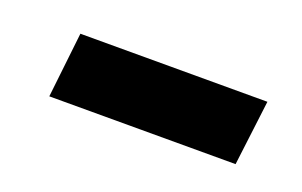

<svg xmlns="http://www.w3.org/2000/svg" viewBox="-31 -168 387 246"><g transform="rotate(20 162.5 -44.5)"><path d="M40 0 50 -89H305L294 0Z"/></g></svg>

Font: Noto Sans
Style: Bold
Weight: 700
Designer: Monotype Design Team
Foundry: Monotype Imaging Inc.
Version: Version 2.000;GOOG;noto-source:20170915:90ef993387c0; ttfaut